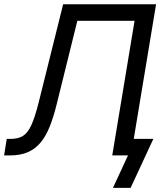

<svg xmlns="http://www.w3.org/2000/svg" viewBox="-28 -748 774 924"><path d="M-8.3 0 4.4 -79.6H23.9Q58.6 -79.6 81.8 -93.5Q105 -107.4 122.6 -145.3Q140.1 -183.1 158.2 -255.4L275.9 -727.5H723.1L602.5 0H512.2L619.6 -647.9H344.2L245.6 -249.5Q230 -185.5 211.2 -138.7Q192.4 -91.8 166.5 -61Q140.6 -30.3 104.7 -15.1Q68.8 0 19 0ZM515.6 156.2 587.9 0H556.6L569.3 -79.6H710L600.6 156.2Z"/></svg>

Font: Inter 24pt
Style: Italic
Weight: 400
Italic angle: -9.3988°
Designer: Rasmus Andersson
Foundry: rsms
Version: Version 4.001;git-66647c0bb